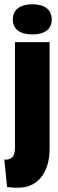

<svg xmlns="http://www.w3.org/2000/svg" viewBox="-44 -725 271 898"><path d="M42 153Q28 153 15.5 152.5Q3 152 -11 149L-24 21Q-3 24 11.5 12Q26 0 26 -34V-528H188V-32Q188 16 176.5 50.5Q165 85 145 108Q125 131 98.5 142Q72 153 42 153ZM107 -564Q64 -564 40 -582Q16 -600 16 -634Q16 -668 40 -686.5Q64 -705 107 -705Q151 -705 174.5 -686.5Q198 -668 198 -634Q198 -600 174.5 -582Q151 -564 107 -564Z"/></svg>

Font: Bricolage Grotesque 96pt ExtraBold Condensed
Style: Regular
Weight: 800
Width: 3
Version: Version 1.001;gftools[0.9.33.dev8+g029e19f]